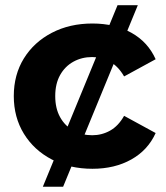

<svg xmlns="http://www.w3.org/2000/svg" viewBox="-20 -635 631 731"><path d="M331.9 7.6Q245.2 7.6 177.3 -27.8Q109.4 -63.2 70.9 -125.9Q32.5 -188.6 32.5 -269.2Q32.5 -350.4 70.9 -412.6Q109.4 -474.7 177.3 -510.1Q245.2 -545.5 331.9 -545.5Q416.8 -545.5 480 -510.4Q543.2 -475.2 572.6 -409.5L452.5 -344Q430.7 -382 399.2 -399.9Q367.8 -417.8 330.9 -417.8Q291.5 -417.8 259.4 -400.1Q227.3 -382.3 208.8 -349.2Q190.3 -316 190.3 -269.2Q190.3 -222.3 208.8 -189Q227.3 -155.6 259.4 -137.9Q291.5 -120.1 330.9 -120.1Q367.8 -120.1 399.2 -137.7Q430.7 -155.3 452.5 -194L572.6 -128.5Q543.2 -63.3 480 -27.9Q416.8 7.6 331.9 7.6ZM143.1 76 427.5 -615.2H504.7L220.3 76Z"/></svg>

Font: Montserrat Thin
Style: Regular
Weight: 100
Designer: Julieta Ulanovsky
Foundry: Julieta Ulanovsky
Version: Version 9.000